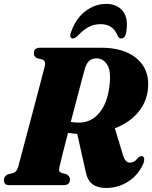

<svg xmlns="http://www.w3.org/2000/svg" viewBox="-30 -943 775 978"><path d="M701 -111.5Q675 -51.5 623.5 -18.5Q572 14.5 511 14.5Q467.5 14.5 441.8 -4.2Q416 -23 407 -66L363.5 -261Q338 -262 316.5 -266.5Q300.5 -204.5 288.2 -156.5Q276 -108.5 273 -93Q269 -77 272.2 -71Q275.5 -65 284.5 -62L308 -56Q326.5 -45.5 326.5 -29.5Q326.5 0 294.5 0H18Q1.5 0 -4.2 -7Q-10 -14 -10 -25.5Q-10 -36.5 -4 -44Q2 -51.5 10.5 -55L38 -62Q55.5 -68 63 -94Q67 -109.5 77.5 -149.2Q88 -189 102.2 -242.2Q116.5 -295.5 131.8 -353.2Q147 -411 161 -464Q175 -517 185.2 -556Q195.5 -595 199 -609.5Q204 -632.5 184.5 -640L159 -646.5Q142 -654.5 142.5 -670.5Q142 -700 174.5 -700H484.5Q601 -700 665.5 -646Q730 -592 724.5 -501Q720.5 -428.5 675.8 -373.5Q631 -318.5 555 -289.5L595.5 -156Q607 -114.5 632 -114.5Q642.5 -114.5 652.2 -119.8Q662 -125 672.5 -138.5Q685.5 -151 696.5 -147Q703.5 -144 704.5 -134.2Q705.5 -124.5 701 -111.5ZM403 -595.5Q399 -582 387.8 -539.8Q376.5 -497.5 361.5 -439.8Q346.5 -382 330.5 -322Q349.5 -318.5 372.5 -318.5Q435 -318.5 476.5 -368.8Q518 -419 528 -509.5Q536.5 -582.5 515.8 -614Q495 -645.5 463 -645.5Q437 -645.5 423.8 -632.5Q410.5 -619.5 403 -595.5ZM483.5 -820Q447.5 -820 420.5 -805Q393.5 -790 367 -762Q352 -747 341.5 -747Q332 -747 329 -755.2Q326 -763.5 331 -777Q355.5 -848.5 404.5 -885.8Q453.5 -923 510.5 -923Q567 -923 596.2 -885.8Q625.5 -848.5 612.5 -777Q607.5 -747 586 -747Q575.5 -747 569 -762Q545 -820 483.5 -820Z"/></svg>

Font: Fraunces 144pt Soft Black
Style: Italic
Weight: 900
Italic angle: -16°
Version: Version 1.000;[b76b70a41]